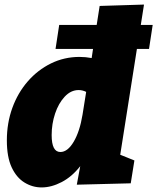

<svg xmlns="http://www.w3.org/2000/svg" viewBox="-20 -805 688 840"><path d="M162 15Q122 15 87 -6.5Q52 -28 31 -73Q10 -118 10 -191Q10 -267 34 -333Q58 -399 101.5 -449Q145 -499 203 -527.5Q261 -556 328 -556Q355 -556 381 -551L387 -591H223L239 -696H403L416 -779L610 -785L596 -696H648L632 -591H579L506 -128L568 -103L552 -3L316 3L331 -78Q295 -32 250 -8.5Q205 15 162 15ZM244 -140Q276 -140 302.5 -185Q329 -230 341 -303L357 -403Q341 -411 324 -411Q290 -411 263 -382Q236 -353 221 -308Q206 -263 206 -214Q206 -140 244 -140Z"/></svg>

Font: Bitter Black
Style: Italic
Weight: 900
Italic angle: -9°
Designer: Sol Matas, and Bitter project Authors
Foundry: Sol Matas
Version: Version 2.001